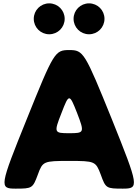

<svg xmlns="http://www.w3.org/2000/svg" viewBox="-20 -1123 824 1143"><path d="M273 -1103C222 -1103 181 -1062 181 -1011C181 -960 222 -919 273 -919C324 -919 365 -960 365 -1011C365 -1062 324 -1103 273 -1103ZM510 -1103C459 -1103 418 -1062 418 -1011C418 -960 459 -919 510 -919C561 -919 602 -960 602 -1011C602 -1062 561 -1103 510 -1103ZM392 -825C307 -825 300 -813 139 -413C-23 -12 -25 0 73 0C171 0 175 -2 205 -83C234 -163 239 -165 392 -165C545 -165 550 -163 580 -83C609 -2 613 0 711 0C809 0 807 -12 646 -413C484 -813 477 -825 392 -825ZM392 -330C302 -330 300 -333 346 -450C391 -567 393 -567 439 -450C484 -333 482 -330 392 -330Z"/></svg>

Font: Hussar Print
Style: Bold
Weight: 700
Foundry: Cannot Into Space Fonts
Version: Version 2.00